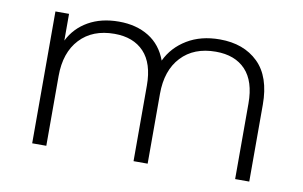

<svg xmlns="http://www.w3.org/2000/svg" viewBox="-61 -638 1185 750"><g transform="rotate(10 531.5 -263.5)"><path d="M756 -527Q851 -527 908 -471.5Q965 -416 965 -305V0H909V-300Q909 -388 867 -432.5Q825 -477 749 -477Q662 -477 612 -423.5Q562 -370 562 -277V0H506V-300Q506 -388 464 -432.5Q422 -477 347 -477Q260 -477 210 -423.5Q160 -370 160 -277V0H104V-523H158V-417Q184 -469 235 -498Q286 -527 356 -527Q425 -527 474.5 -496.5Q524 -466 546 -406Q572 -461 626.5 -494Q681 -527 756 -527Z"/></g></svg>

Font: Montserrat-Alt1 Light
Style: Regular
Weight: 300
Designer: Differentunic
Foundry: Differentunic
Version: Version 7.222